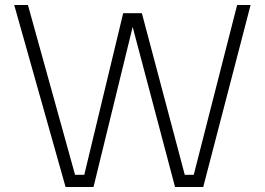

<svg xmlns="http://www.w3.org/2000/svg" viewBox="-20 -750 1062 770"><path d="M37 -730H92L281 -49H318L474 -697H549L721 -49H757L931 -730H985L795 0H682L512 -642L355 0H243Z"/></svg>

Font: Sora-SIA ExtraLight
Style: Regular
Weight: 200
Designer: Jonathan Barnbrook, Julián Moncada
Foundry: Barnbrook Fonts
Version: Version 2.000